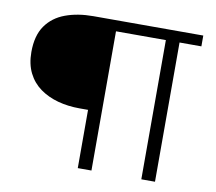

<svg xmlns="http://www.w3.org/2000/svg" viewBox="-76 -769 965 857"><g transform="rotate(10 406.5 -340.0)"><path d="M391 0V-631H617V0H679V-631H778V-680H280Q209 -680 153.5 -659.5Q98 -639 66.5 -594Q35 -549 35 -475Q35 -420 55 -380Q75 -340 110.5 -314.5Q146 -289 192 -276.5Q238 -264 291 -264H329V0Z"/></g></svg>

Font: Catamaran Light
Style: Regular
Weight: 300
Designer: Pria Ravichandran
Version: Version 2.000